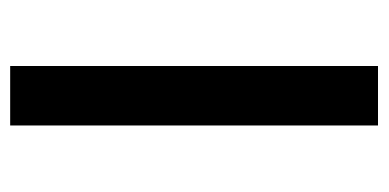

<svg xmlns="http://www.w3.org/2000/svg" viewBox="-208 -536 745 368"><g transform="rotate(-90 164.0 -352.5)"><path d="M107 0V-705H221V0Z"/></g></svg>

Font: Nunito Sans 6pt SemiBold
Style: Regular
Weight: 600
Version: Version 3.101;gftools[0.9.27]